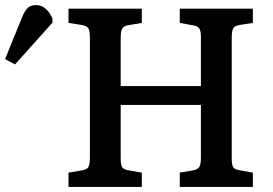

<svg xmlns="http://www.w3.org/2000/svg" viewBox="-211 -734 1071 754"><path d="M58 0V-56L111 -65Q130 -68 136 -78Q142 -88 142 -116V-588Q142 -614 135.5 -623.5Q129 -633 109 -636L58 -644V-700H346V-644L293 -635Q275 -632 269 -622Q263 -612 263 -584V-396H578V-588Q578 -613 571.5 -622.5Q565 -632 545 -635L495 -644V-700H782V-644L730 -636Q711 -633 705 -623Q699 -613 699 -585V-112Q699 -86 705 -77Q711 -68 732 -65L782 -56V0H495V-56L547 -65Q565 -68 571.5 -78Q578 -88 578 -116V-322H263V-112Q263 -86 269 -77Q275 -68 295 -65L346 -56V0ZM-152 -481 -191 -502 -124 -667Q-113 -693 -101.5 -703.5Q-90 -714 -70 -714Q-28 -714 -5 -661V-645Z"/></svg>

Font: Literata 12pt Medium
Style: Regular
Weight: 500
Designer: Latin by Veronika Burian and Jose Scaglione. Greek by Irene Vlachou. Cyrillic by Vera Evstafieva.
Foundry: TypeTogether
Version: Version 3.002